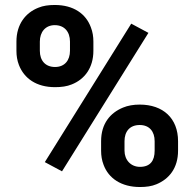

<svg xmlns="http://www.w3.org/2000/svg" viewBox="-20 -741 778 771"><path d="M46 -574V-537C46 -517 49 -498 56 -480C77 -426 126 -391 201 -391C226 -391 249 -394 268 -402C319 -422 355 -468 355 -537V-574C355 -594 352 -613 345 -631C325 -686 275 -721 200 -721C175 -721 153 -718 134 -710C83 -690 46 -644 46 -574ZM200 -640C239 -640 261 -613 261 -574V-537C261 -499 240 -472 201 -472C162 -472 140 -498 140 -537V-574C140 -612 162 -640 200 -640ZM386 -174V-136C386 -116 389 -97 396 -79C416 -25 467 10 542 10C567 10 589 7 608 -1C659 -22 695 -66 695 -136V-174C695 -266 635 -321 541 -321C516 -321 493 -317 474 -309C423 -288 386 -245 386 -174ZM541 -239C580 -239 601 -213 601 -174V-136C601 -95 583 -71 542 -71C505 -71 480 -99 480 -136V-174C480 -213 501 -239 541 -239ZM229 -53 576 -609 507 -646 160 -90Z"/></svg>

Font: Asimov
Style: Regular
Weight: 500
Designer: Google
Version: Version 2.000980; 2014